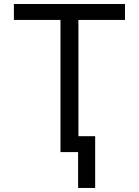

<svg xmlns="http://www.w3.org/2000/svg" viewBox="-20 -747 682 943"><path d="M48.3 -649.1V-727.3H593.8V-649.1H365.1V0H277V-649.1ZM447.4 -78.1V176.1H363.6V-78.1Z"/></svg>

Font: Inter UI
Style: Regular
Weight: 400
Designer: Rasmus Andersson
Foundry: rsms
Version: 3.2;8d6f07862